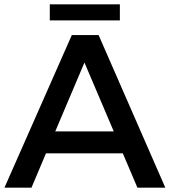

<svg xmlns="http://www.w3.org/2000/svg" viewBox="-20 -861 778 881"><path d="M738.5 0H610.5L543.5 -157.5H191L124.5 0H0.5L309.5 -700H432.5ZM502 -258 367.5 -574 233.5 -258ZM530 -767.5H208.5V-841H530Z"/></svg>

Font: Argentum Novus Medium
Style: Regular
Weight: 500
Designer: Julieta Ulanovsky (font) & Cristiano Sobral (main changes)
Foundry: Julieta Ulanovsky (font) & Cristiano Sobral (main changes)
Version: Version 3.00;November 27, 2020;FontCreator 13.0.0.2655 64-bi